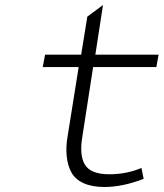

<svg xmlns="http://www.w3.org/2000/svg" viewBox="-20 -726 647 759"><path d="M393.1 13.2Q343.8 13.2 310.8 -1.7Q277.8 -16.6 262.7 -43.7Q247.6 -70.8 243.7 -108.4Q239.7 -146 248 -191.9L291 -460.9H148.9L158.2 -509.8H300.8L325.2 -660.2L387.2 -706.1L356.9 -509.8H606.9L598.1 -460.9H348.1L306.2 -189.9Q292.5 -112.8 315.7 -75Q338.9 -37.1 412.1 -37.1Q480 -37.1 539.1 -62L547.9 -19Q464.4 13.2 393.1 13.2Z"/></svg>

Font: Office Code Pro D Light Italic
Style: Regular
Weight: 300
Italic angle: -9°
Designer: Nathan Rutzky & Paul D. Hunt
Foundry: Adobe Systems Incorporated
Version: Version 1.004;PS 001.004;hotconv 1.0.70;makeotf.lib2.5.58329